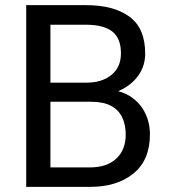

<svg xmlns="http://www.w3.org/2000/svg" viewBox="-20 -731 663 751"><path d="M156.2 -333V-407.7H318.4Q378.9 -407.7 416 -438Q453.1 -468.3 453.1 -522.5Q453.1 -581.1 419.2 -607.7Q385.3 -634.3 315.9 -634.3H177.2V0H82.5V-710.9H315.9Q424.8 -710.9 486.3 -665.8Q547.9 -620.6 547.9 -521.5Q547.9 -477.5 525.4 -442.1Q502.9 -406.7 462.6 -384.3Q422.4 -361.8 369.1 -355.5L335.9 -333ZM118.7 0 172.9 -76.2H331.5Q398.4 -76.2 435.1 -110.8Q471.7 -145.5 471.7 -204.1Q471.7 -243.7 457.5 -272.7Q443.4 -301.8 413.6 -317.4Q383.8 -333 335.9 -333H201.7V-407.7H386.2L406.2 -380.4Q457.5 -376 493.2 -351.6Q528.8 -327.1 547.6 -289.1Q566.4 -251 566.4 -205.1Q566.4 -105 502.2 -52.5Q438 0 331.5 0Z"/></svg>

Font: Heebo
Style: Regular
Weight: 400
Designer: Oded Ezer
Foundry: Ezer Type House
Version: Version 3.100